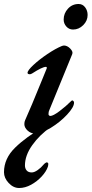

<svg xmlns="http://www.w3.org/2000/svg" viewBox="-96 -655 459 962"><path d="M26 -33Q26 -45 30 -53Q58 -115 114 -253L138 -312Q140 -320 134 -320Q116 -320 65 -287Q58 -283 54 -283Q42 -283 42 -290Q42 -302 71.5 -329.5Q101 -357 142 -384.5Q183 -412 215 -425Q221 -427 224 -427Q241 -427 256 -411.5Q271 -396 266 -384L151 -103Q147 -96 147 -83Q147 -79 150 -76.5Q153 -74 156 -74Q170 -74 202 -98Q234 -122 261 -149Q264 -152 265 -152Q269 -152 272 -148.5Q275 -145 275 -141Q275 -118 240 -80.5Q205 -43 158.5 -14.5Q112 14 79 14Q58 14 42 -1Q26 -16 26 -33ZM223 -557Q223 -588 244.5 -611.5Q266 -635 298 -635Q318 -635 330.5 -618.5Q343 -602 343 -580Q343 -551 321 -529Q299 -507 270 -507Q250 -507 236.5 -522Q223 -537 223 -557ZM-76 208Q-76 139 -20 84.5Q36 30 121 -18H158Q102 21 65.5 72.5Q29 124 29 174Q29 189 37.5 199Q46 209 63 209Q76 209 93 197Q110 185 123 169Q127 164 134 160Q141 156 144 162Q146 162 146 166Q146 172 144 180Q136 204 113 229Q90 254 60 270.5Q30 287 0 287Q-29 287 -52.5 262Q-76 237 -76 208Z"/></svg>

Font: EB Garamond SemiBold
Style: Italic
Weight: 600
Italic angle: -17.2°
Designer: Georg Duffner and Octavio Pardo
Foundry: Georg Duffner
Version: Version 1.000